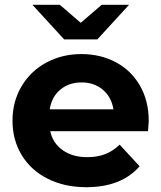

<svg xmlns="http://www.w3.org/2000/svg" viewBox="-20 -771 671 799"><path d="M596 -225H189Q200 -175 241 -146Q282 -117 343 -117Q385 -117 417.5 -129.5Q450 -142 478 -169L561 -79Q485 8 339 8Q248 8 178 -27.5Q108 -63 70 -126Q32 -189 32 -269Q32 -348 69.5 -411.5Q107 -475 172.5 -510.5Q238 -546 319 -546Q398 -546 462 -512Q526 -478 562.5 -414.5Q599 -351 599 -267Q599 -264 596 -225ZM187 -316H452Q444 -367 408 -397.5Q372 -428 320 -428Q267 -428 231 -398Q195 -368 187 -316ZM517 -751 385 -607H247L115 -751H229L316 -676L403 -751Z"/></svg>

Font: Idrija
Style: Bold
Weight: 700
Designer: Julieta Ulanovsky
Foundry: Julieta Ulanovsky
Version: Version 7.200